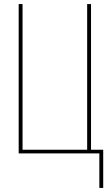

<svg xmlns="http://www.w3.org/2000/svg" viewBox="-20 -755 540 945"><path d="M469 170V0H72V-735H91V-18H409V-735H428V-18H488V170Z"/></svg>

Font: Iosevka SS18 Thin
Style: Regular
Weight: 100
Monospace: yes
Designer: Belleve Invis
Foundry: Belleve Invis
Version: Version 25.1.1; ttfautohint (v1.8.4)